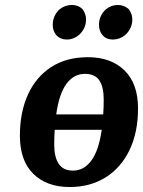

<svg xmlns="http://www.w3.org/2000/svg" viewBox="-20 -741 575 772"><path d="M535 -305Q535 -209 501 -138Q467 -67 405 -28Q343 11 260 11Q168 11 114 -42Q60 -95 60 -195Q60 -290 92.5 -361Q125 -432 186 -471.5Q247 -511 334 -511Q426 -511 480.5 -458Q535 -405 535 -305ZM321 -444Q277 -444 247.5 -404.5Q218 -365 206 -281H395Q397 -309 397 -341Q397 -391 379.5 -417.5Q362 -444 321 -444ZM198 -159Q198 -110 216 -82.5Q234 -55 274 -55Q317 -55 347 -95Q377 -135 389 -219H200Q198 -191 198 -159ZM406 -704Q428 -721 454 -721Q479 -721 498 -704Q512 -685 512 -663Q512 -626 483 -600Q461 -582 434 -582Q407 -582 392 -600Q378 -617 378 -641Q378 -678 406 -704ZM220 -704Q242 -721 269 -721Q295 -721 312 -704Q326 -685 326 -663Q326 -626 297 -600Q275 -582 249 -582Q223 -582 206 -600Q192 -617 192 -641Q192 -678 220 -704Z"/></svg>

Font: Arsenal SC
Style: Bold Italic
Weight: 700
Italic angle: -9.10001°
Designer: Andrij Shevchenko
Foundry: Stairsfor
Version: Version 2.001; ttfautohint (v1.8.4.7-5d5b)